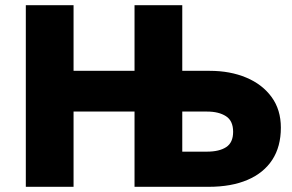

<svg xmlns="http://www.w3.org/2000/svg" viewBox="-20 -720 1124 740"><path d="M498.5 0V-700H682.5V-135.5H777.5Q825 -135.5 851.8 -153Q878.5 -170.5 878.5 -212Q878.5 -254.5 850.8 -272.2Q823 -290 778.5 -290H223.5V-447H788.5Q867 -447 929 -421Q991 -395 1026.8 -346Q1062.5 -297 1062.5 -228Q1062.5 -155 1029.5 -104.2Q996.5 -53.5 934.2 -26.8Q872 0 784 0ZM79.5 0V-700H263.5V0Z"/></svg>

Font: Geologica Cursive ExtraBold
Style: Regular
Weight: 800
Designer: Sindre Bremnes, Frode Helland
Foundry: Monokrom Skriftforlag AS
Version: Version 1.010;gftools[0.9.28]